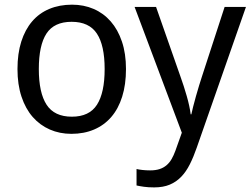

<svg xmlns="http://www.w3.org/2000/svg" viewBox="-20 -566 1083 826"><path d="M522 -269Q522 -202.1 505.6 -150.1Q489.3 -98.1 458.7 -62.7Q428.2 -27.3 384.8 -8.8Q341.3 9.8 287.1 9.8Q236.8 9.8 194.3 -8.8Q151.9 -27.3 120.8 -62.7Q89.8 -98.1 72.5 -150.1Q55.2 -202.1 55.2 -269Q55.2 -335.4 71.5 -387Q87.9 -438.5 118.2 -473.9Q148.4 -509.3 192.1 -527.6Q235.8 -545.9 290 -545.9Q340.3 -545.9 382.8 -527.6Q425.3 -509.3 456.3 -473.9Q487.3 -438.5 504.6 -387Q522 -335.4 522 -269ZM147 -269Q147 -167 180.4 -115.5Q213.9 -64 289.1 -64Q364.3 -64 397.2 -115.5Q430.2 -167 430.2 -269Q430.2 -371.1 396.7 -421.6Q363.3 -472.2 288.1 -472.2Q212.9 -472.2 179.9 -421.6Q147 -371.1 147 -269ZM559.1 -536.1H651.4L756.3 -236.8Q763.2 -217.3 770.3 -195.8Q777.3 -174.3 783.4 -152.8Q789.6 -131.3 793.9 -111.3Q798.3 -91.3 800.3 -74.2H803.2Q805.7 -86.4 811 -107.4Q816.4 -128.4 823 -152.1Q829.6 -175.8 836.7 -198.7Q843.8 -221.7 849.1 -237.8L946.3 -536.1H1038.1L826.2 69.8Q812.5 109.4 796.6 140.9Q780.8 172.4 759.8 194.3Q738.8 216.3 710.4 228.3Q682.1 240.2 643.1 240.2Q617.7 240.2 599.1 237.5Q580.6 234.9 567.4 231.9V161.1Q577.6 163.6 593.3 165.3Q608.9 167 626 167Q649.4 167 666.5 161.4Q683.6 155.8 696.3 145Q709 134.3 718 118.7Q727.1 103 734.4 83L762.2 4.9Z"/></svg>

Font: Droid Sans
Style: Regular
Weight: 400
Foundry: Ascender Corporation
Version: Version 1.00 build 114